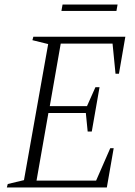

<svg xmlns="http://www.w3.org/2000/svg" viewBox="-20 -821 591 841"><path d="M10 0 14 -15 85 -32 191 -628 122 -645 126 -660H529L501 -498H486L473 -630H246L198 -356H361L398 -439H416L382 -245H364L356 -326H192L140 -30H401L463 -172H478L448 0ZM249 -773 254 -801H495L490 -773Z"/></svg>

Font: Spectral SC ExtraLight
Style: Italic
Weight: 275
Italic angle: -10°
Designer: Jean-Baptiste Levee
Foundry: Production Type
Version: Version 2.001